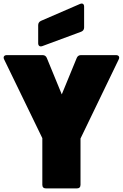

<svg xmlns="http://www.w3.org/2000/svg" viewBox="-31 -1046 681 1066"><path d="M-8 -716 204 -279V-20C204 -7 211 0 224 0H396C409 0 416 -7 416 -20V-277L628 -716C635 -730 628 -740 613 -740H418C407 -740 399 -734 395 -724L312 -522L229 -724C225 -734 217 -740 206 -740H7C-8 -740 -15 -730 -8 -716ZM204 -790 420 -870C430 -874 436 -882 436 -893V-1009C436 -1024 427 -1030 413 -1024L196 -930C186 -925 181 -917 181 -906V-806C181 -792 190 -785 204 -790Z"/></svg>

Font: Malmofest Black-Rounded
Style: Regular
Weight: 800
Designer: Jonny Pinhorn (Poppins), Kolossal
Version: Version 1.004;Glyphs 3.1.2 (3151)